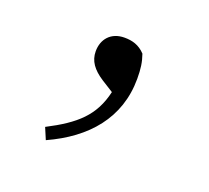

<svg xmlns="http://www.w3.org/2000/svg" viewBox="-61 -163 444 408"><g transform="rotate(20 161.5 41.0)"><path d="M76 172C160 134 214 72 214 -17C214 -39 212 -54 206 -71C192 -86 176 -90 159 -90C128 -90 111 -69 111 -42C111 -20 123 -4 146 11L173 28C160 85 127 114 65 146Z"/></g></svg>

Font: Noto Serif CJK HK ExtraLight
Style: Regular
Weight: 200
Designer: Ryoko NISHIZUKA 西塚涼子 (kana & ideographs); Frank Grießhammer (Latin, Greek & Cyrillic); Wenlong ZHANG 张文龙 (bopomofo); San
Foundry: Adobe
Version: Version 2.001;hotconv 1.1.0;makeotfexe 2.6.0